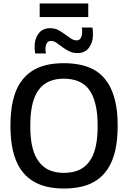

<svg xmlns="http://www.w3.org/2000/svg" viewBox="-20 -1073 734 1103"><path d="M346 -80Q379 -80 408.5 -87.5Q438 -95 462 -113Q486 -131 504 -161.5Q522 -192 531.5 -239Q541 -286 541 -350Q541 -415 531 -462Q521 -509 503.5 -540Q486 -571 461.5 -588.5Q437 -606 407.5 -613.5Q378 -621 346 -621Q315 -621 286.5 -613.5Q258 -606 233.5 -588.5Q209 -571 191 -539.5Q173 -508 163.5 -461.5Q154 -415 154 -349Q154 -285 163.5 -239Q173 -193 191.5 -162Q210 -131 234 -113Q258 -95 286.5 -87.5Q315 -80 346 -80ZM347 10Q293 10 246.5 -1Q200 -12 161.5 -37.5Q123 -63 96 -104.5Q69 -146 54.5 -206.5Q40 -267 40 -350Q40 -433 54 -493.5Q68 -554 95 -595.5Q122 -637 160 -662.5Q198 -688 244.5 -699Q291 -710 347 -710Q402 -710 449.5 -699Q497 -688 534.5 -663.5Q572 -639 599 -597.5Q626 -556 641 -495.5Q656 -435 656 -352Q656 -268 641.5 -206.5Q627 -145 599.5 -103.5Q572 -62 534.5 -37Q497 -12 449.5 -1Q402 10 347 10ZM182 -766Q180 -776 179.5 -787.5Q179 -799 179 -809Q179 -849 201.5 -880Q224 -911 268 -911Q295 -911 315.5 -900Q336 -889 354 -875.5Q372 -862 388 -851.5Q404 -841 420 -841Q431 -841 438 -847Q445 -853 448.5 -864.5Q452 -876 452 -892Q452 -898 451.5 -904.5Q451 -911 449 -915H511Q513 -905 513.5 -894Q514 -883 514 -872Q514 -831 491.5 -799.5Q469 -768 424 -768Q398 -768 376.5 -779Q355 -790 337.5 -803Q320 -816 304.5 -827Q289 -838 273 -838Q257 -838 249 -825Q241 -812 241 -789Q241 -783 242 -777Q243 -771 244 -766ZM208 -975V-1053H487V-975Z"/></svg>

Font: Georama ExtraCondensed Thin Medium
Style: Regular
Weight: 500
Version: Version 1.001